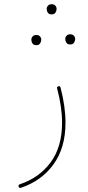

<svg xmlns="http://www.w3.org/2000/svg" viewBox="-20 -662 428 929"><path d="M261.7 -244.1Q271 -247.6 272.9 -238.3Q296.9 -146.5 296.9 -68.4Q296.9 53.2 238.8 133.3Q180.7 213.4 81.1 246.6Q73.2 249 70.3 241.2Q66.9 232.9 75.2 230Q169.9 198.2 225.1 123.5Q280.3 48.8 280.3 -68.4Q280.3 -144 256.3 -234.4Q254.4 -241.2 261.7 -244.1ZM206.1 -620.1Q206.1 -627.9 212.2 -634.8Q218.3 -641.6 230.5 -641.6Q243.7 -641.6 250 -631.8Q253.9 -626 253.9 -619.1Q253.9 -610.4 248.5 -601.3Q243.2 -592.3 229 -592.3Q219.7 -592.3 214.6 -597.2Q209.5 -602.1 207.5 -608.4Q206.1 -613.8 206.1 -620.1ZM295.9 -474.6Q295.9 -482.4 302 -489.3Q308.1 -496.1 320.3 -496.1Q333.5 -496.1 339.8 -486.3Q343.8 -480.5 343.8 -473.6Q343.8 -464.8 338.4 -455.8Q333 -446.8 318.8 -446.8Q309.6 -446.8 304.4 -451.7Q299.3 -456.5 297.4 -462.9Q295.9 -468.3 295.9 -474.6ZM131.8 -471.2Q131.8 -479 137.9 -485.8Q144 -492.7 156.2 -492.7Q169.4 -492.7 175.8 -482.9Q179.7 -477.1 179.7 -470.2Q179.7 -461.4 174.3 -452.4Q168.9 -443.4 154.8 -443.4Q145.5 -443.4 140.4 -448.2Q135.3 -453.1 133.3 -459.5Q131.8 -464.8 131.8 -471.2Z"/></svg>

Font: Mikhak Thin
Style: Regular
Weight: 100
Designer: Amin Abedi
Version: Version 3.3